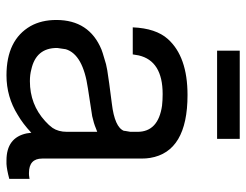

<svg xmlns="http://www.w3.org/2000/svg" viewBox="-104 -637 764 596"><g transform="rotate(90 278.0 -339.0)"><path d="M535.2 -48.8V14.2Q505.9 22 488.8 22.9H487.8H478Q407.2 22.9 394 -40L392.1 -54.2Q363.8 -27.8 336.9 -12.2Q280.8 22.9 213.9 22.9Q104 22.9 61 -51.8Q42 -85.9 42 -131.8Q42 -233.9 133.8 -272L145 -275.9L179.2 -286.1Q188 -288.1 198.2 -290Q228 -294.9 301.8 -304.2Q375 -313 386.2 -341.8V-342.8V-344.2L389.2 -361.8V-383.8Q389.2 -448.2 308.1 -460Q291 -461.9 272 -461.9Q168.9 -461.9 151.9 -387.2Q149.9 -377.9 148.9 -369.1H64.9Q67.9 -440.9 101.1 -478Q155.8 -539.1 274.9 -539.1Q451.2 -539.1 470.2 -422.9Q472.2 -411.1 472.2 -396V-87.9Q472.2 -46.9 517.1 -46.9H519Q524.9 -46.9 529.8 -47.9H530.8ZM389.2 -165V-258.8L378.9 -254.9Q362.8 -248 340.8 -243.2L254.9 -230Q148.9 -214.8 132.8 -161.1L128.9 -134.8V-133.8Q128.9 -68.8 195.8 -54.2Q211.9 -49.8 231.9 -49.8Q304.2 -49.8 356 -97.2Q369.1 -108.9 377 -120.1Q389.2 -138.2 389.2 -165ZM411.1 -701.2V-630.9H137.2V-701.2Z"/></g></svg>

Font: SolaimanLipiNormal
Style: Normal
Weight: 400
Designer: Solaiman Karim
Version: Version 1.6.1 ; ttfautohint (v1.5.65-e2d9)